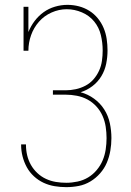

<svg xmlns="http://www.w3.org/2000/svg" viewBox="-20 -763 540 791"><path d="M253 8Q229 8 205 4Q181 0 159.5 -10Q138 -20 120 -36.5Q102 -53 90.5 -74Q79 -95 73 -118.5Q67 -142 67 -166V-168H87V-166Q87 -144 92 -123Q97 -102 107.5 -83.5Q118 -65 134 -50Q150 -35 169.5 -26Q189 -17 210 -13.5Q231 -10 253 -10Q276 -10 299.5 -15Q323 -20 343 -32Q363 -44 378.5 -62.5Q394 -81 403 -102.5Q412 -124 415.5 -147.5Q419 -171 419 -194Q419 -217 415.5 -240.5Q412 -264 402.5 -285.5Q393 -307 377 -324.5Q361 -342 340.5 -353Q320 -364 296.5 -368.5Q273 -373 250 -373H198V-391H250Q271 -391 292 -395.5Q313 -400 332 -410Q351 -420 365 -436Q379 -452 388 -471.5Q397 -491 400 -512.5Q403 -534 403 -555Q403 -587 395.5 -618.5Q388 -650 368 -674.5Q348 -699 317.5 -712Q287 -725 255 -725Q223 -725 192.5 -711.5Q162 -698 140.5 -673.5Q119 -649 108 -618Q97 -587 97 -554H77V-735H97V-631Q107 -656 123 -677Q139 -698 160 -713Q181 -728 206.5 -735.5Q232 -743 258 -743Q282 -743 305 -737Q328 -731 348 -718.5Q368 -706 383 -687.5Q398 -669 407 -647.5Q416 -626 419.5 -602.5Q423 -579 423 -555Q423 -528 417.5 -500.5Q412 -473 397.5 -449Q383 -425 360.5 -408Q338 -391 312 -383Q342 -375 367.5 -356.5Q393 -338 409.5 -312Q426 -286 432.5 -255.5Q439 -225 439 -194Q439 -168 434.5 -142Q430 -116 420 -92.5Q410 -69 392.5 -49Q375 -29 352.5 -15.5Q330 -2 304.5 3Q279 8 253 8Z"/></svg>

Font: Iosevka Curly Slab Thin
Style: Regular
Weight: 100
Monospace: yes
Designer: Belleve Invis
Foundry: Belleve Invis
Version: Version 22.1.2; ttfautohint (v1.8.4)